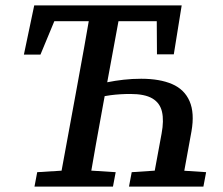

<svg xmlns="http://www.w3.org/2000/svg" viewBox="-20 -687 820 707"><path d="M68 -486 106 -667H649L620 -487H558L557 -650L597 -609H131L200 -657L129 -486ZM539 0 575 -195Q584 -243 576.5 -275.5Q569 -308 541 -324.5Q513 -341 460 -341Q422 -341 387.5 -336.5Q353 -332 315 -323L319 -370Q345 -378 374.5 -384Q404 -390 435.5 -393.5Q467 -397 500 -397Q568 -397 613.5 -377.5Q659 -358 678 -314.5Q697 -271 685 -203L648 0ZM107 0 117 -53 247 -61H280L406 -53L396 0ZM196 0 262 -359Q276 -436 290 -513Q304 -590 317 -667H427L361 -309Q347 -232 333 -154.5Q319 -77 306 0ZM455 0 465 -53 585 -61H617L739 -53L729 0Z"/></svg>

Font: Source Serif 4 Medium
Style: Italic
Weight: 500
Italic angle: -12°
Designer: Frank Grießhammer
Foundry: Adobe Systems Incorporated
Version: Version 4.004;hotconv 1.0.116;makeotfexe 2.5.65601